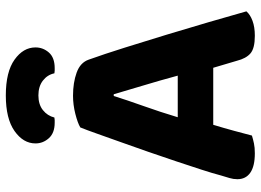

<svg xmlns="http://www.w3.org/2000/svg" viewBox="-138 -748 896 660"><g transform="rotate(-90 310.0 -418.0)"><path d="M407 -133H211Q200 -97 190.5 -62Q181 -27 174 0Q161 4 147 7Q133 10 113 10Q69 10 46.5 -5.5Q24 -21 24 -50Q24 -64 28 -77Q32 -90 37 -107Q44 -134 57 -174Q70 -214 85.5 -260.5Q101 -307 118 -356Q135 -405 151 -449.5Q167 -494 180 -531Q193 -568 202 -590Q217 -599 248.5 -607Q280 -615 311 -615Q356 -615 390.5 -602.5Q425 -590 435 -561Q454 -508 476 -438Q498 -368 520.5 -294Q543 -220 564 -148Q585 -76 601 -19Q590 -6 568.5 2Q547 10 517 10Q474 10 456.5 -5Q439 -20 431 -52ZM310 -475Q296 -430 275.5 -372.5Q255 -315 237 -255H380Q363 -318 345.5 -375.5Q328 -433 316 -475ZM312 -734Q281 -734 261.5 -718.5Q242 -703 236 -679Q231 -678 227 -678Q223 -678 218 -678Q183 -678 165 -698Q147 -718 147 -744Q147 -786 189.5 -816Q232 -846 312 -846Q393 -846 435 -816Q477 -786 477 -744Q477 -718 459.5 -698Q442 -678 406 -678Q401 -678 397 -678Q393 -678 388 -679Q383 -703 363 -718.5Q343 -734 312 -734Z"/></g></svg>

Font: Baloo Tammudu 2
Style: Bold
Weight: 700
Designer: Maithili Shingre, Omkar Shende and Ek Type
Foundry: Ek Type
Version: Version 1.640;hotconv 1.0.111;makeotfexe 2.5.65597; ttfautoh